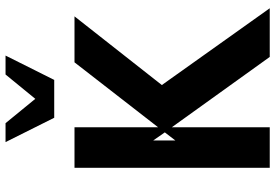

<svg xmlns="http://www.w3.org/2000/svg" viewBox="-174 -844 1017 710"><g transform="rotate(-90 335.0 -488.5)"><path d="M171 -349V-431L201 -388ZM660 0 376 -399 630 -722H460L220 -413V-722H70V0H220V-362L480 0ZM395 -797 485 -977H415L325 -867L235 -977H165L255 -797Z"/></g></svg>

Font: Perun
Style: Bold
Weight: 700
Foundry: Copyright (c) Stefan Peev, Context Ltd, 2016
Version: Version 1.089